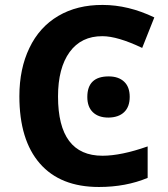

<svg xmlns="http://www.w3.org/2000/svg" viewBox="-20 -744 677 774"><path d="M393.1 -598.1Q307.6 -598.6 260.7 -534.2Q213.9 -469.7 213.9 -355Q213.9 -116.2 393.1 -116.2Q468.3 -116.2 575.2 -153.8V-26.9Q487.3 9.8 378.9 9.8Q223.1 9.8 140.6 -85Q58.1 -179.7 58.1 -356Q58.1 -466.8 98.6 -550.8Q138.7 -634.8 214.8 -679.7Q291 -724.6 394 -724.1Q497.1 -724.1 602.1 -673.8L553.2 -550.8Q453.6 -598.1 393.1 -598.1ZM332 -353Q332 -436 418 -436Q458 -436 480.5 -414.6Q502.9 -393.6 502.9 -353.5Q502.9 -313.5 480.5 -292Q458 -270.5 417 -270Q377 -270 354.5 -291.5Q332 -313 332 -353Z"/></svg>

Font: NotoSans-Bold
Style: Bold
Weight: 700
Designer: Monotype Design team
Foundry: Monotype Imaging Inc.
Version: Version 1.04